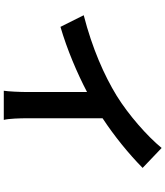

<svg xmlns="http://www.w3.org/2000/svg" viewBox="52 -904 895 1040"><g transform="rotate(90 500.0 -383.5)"><path d="M62 -389 125 -263C248 -299 375 -353 478 -407V-87C478 -43 475 20 471 44H629C622 19 620 -43 620 -87V-491C717 -555 813 -633 889 -708L781 -811C716 -732 602 -632 499 -568C388 -500 241 -435 62 -389Z"/></g></svg>

Font: Source Han Sans JP
Style: Bold
Weight: 700
Designer: Ryoko NISHIZUKA 西塚涼子 (kana, bopomofo & ideographs); Paul D. Hunt (Latin, Greek & Cyrillic); Sandoll Communications 산돌커뮤니
Foundry: Adobe
Version: Version 2.002;hotconv 1.0.116;makeotfexe 2.5.65601